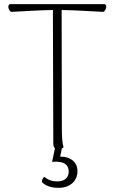

<svg xmlns="http://www.w3.org/2000/svg" viewBox="-20 -709 549 922"><path d="M481 -689H30C13 -689 20 -657 34 -652C98 -655 167 -660 234 -661L236 -19C236 -9 239 -1 244 3L230 68C294 63 310 87 310 115C310 147 287 162 255 162C219 162 203 148 193 140C187 144 180 156 181 165C195 180 219 193 262 193C314 193 352 162 352 113C352 72 322 43 269 43L277 4C280 3 283 0 285 -2C279 -21 277 -53 277 -94L276 -661C343 -660 411 -655 476 -652C490 -657 497 -689 481 -689Z"/></svg>

Font: Arima Koshi ExtraLight
Style: Regular
Weight: 275
Designer: Joana Correia and Natanael Gama
Foundry: NDISCOVER
Version: Version 1.019;PS 001.019;hotconv 1.0.88;makeotf.lib2.5.64775